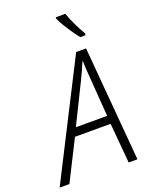

<svg xmlns="http://www.w3.org/2000/svg" viewBox="-230 -1039 886 1129"><g transform="rotate(-20 213.5 -474.5)"><path d="M-58 0 306 -716H368L429 0H374L352 -250H129L3 0ZM153 -301H349L331 -543Q329 -570 327 -599Q325 -628 325 -652H322Q302 -603 272 -542ZM359 -790Q344 -808 325 -835.5Q306 -863 289 -891Q272 -919 263 -940V-949H323Q336 -911 355 -872Q374 -833 393 -801L392 -790Z"/></g></svg>

Font: Noto Sans SemiCondensed Light
Style: Italic
Weight: 300
Width: 4
Italic angle: -12°
Designer: Monotype Design Team
Foundry: Monotype Imaging Inc.
Version: Version 2.013; ttfautohint (v1.8.4.7-5d5b)